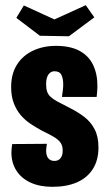

<svg xmlns="http://www.w3.org/2000/svg" viewBox="-20 -711 418 741"><path d="M182 10Q133 10 97.5 -6.5Q62 -23 43 -53Q24 -83 24 -123Q24 -131 25 -139Q26 -147 27 -155L161 -156Q160 -149 159 -142Q158 -135 158 -129Q158 -117 161.5 -108.5Q165 -100 172 -95Q179 -90 190 -90Q200 -90 207 -94.5Q214 -99 218 -108Q222 -117 222 -130Q222 -150 212.5 -162Q203 -174 185.5 -184Q168 -194 143 -206Q121 -218 99.5 -232Q78 -246 61 -265.5Q44 -285 33.5 -312Q23 -339 23 -375Q23 -426 45.5 -461.5Q68 -497 107.5 -515.5Q147 -534 196 -534Q251 -534 286.5 -515Q322 -496 339 -461Q356 -426 356 -379Q356 -373 355.5 -366Q355 -359 354.5 -352Q354 -345 353 -337H219Q221 -350 222.5 -362Q224 -374 224 -385Q224 -408 217 -422Q210 -436 190 -436Q182 -436 174.5 -431Q167 -426 162.5 -415Q158 -404 158 -386Q158 -368 162 -357Q166 -346 175 -337.5Q184 -329 200 -320Q224 -307 252 -293Q280 -279 305 -260Q330 -241 345 -212.5Q360 -184 360 -142Q360 -93 338.5 -59Q317 -25 277.5 -7.5Q238 10 182 10ZM246 -571 134 -573 43 -642 72 -690 190 -636 311 -691 344 -644Z"/></svg>

Font: Truculenta Black
Style: Regular
Weight: 900
Version: Version 1.002